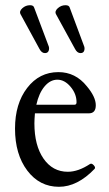

<svg xmlns="http://www.w3.org/2000/svg" viewBox="-20 -699 413 730"><path d="M150.9 -497.1Q138.2 -497.1 129.9 -513.2L58.1 -645Q52.2 -656.2 64.9 -667.7Q77.6 -679.2 94.2 -679.2Q107.4 -679.2 109.9 -669.9L164.1 -525.9Q168.5 -516.6 165.3 -506.8Q162.1 -497.1 150.9 -497.1ZM286.1 -497.1Q273.4 -497.1 265.1 -513.2L192.9 -645Q187 -656.2 199.7 -667.7Q212.4 -679.2 229 -679.2Q242.7 -679.2 245.1 -669.9L298.8 -525.9Q303.2 -516.6 300.3 -506.8Q297.4 -497.1 286.1 -497.1ZM204.1 11.2Q130.4 11.2 83.7 -50.5Q37.1 -112.3 37.1 -210Q37.1 -304.7 83.3 -364.7Q129.4 -424.8 202.1 -424.8Q267.1 -424.8 310.1 -371.1Q344.2 -330.6 344.2 -298.8Q344.2 -268.1 317.9 -268.1H112.8Q110.8 -243.7 110.8 -230Q110.8 -146 145.5 -95.9Q180.2 -45.9 237.8 -45.9Q277.3 -45.9 321.8 -75.2Q328.1 -79.6 336.2 -71Q344.2 -62.5 339.8 -57.1Q274.4 11.2 204.1 11.2ZM118.2 -300.8H263.2Q271 -300.8 271 -310.1Q271 -342.3 248.3 -369.1Q225.6 -396 198.2 -396Q170.9 -396 149.4 -370.4Q127.9 -344.7 118.2 -300.8Z"/></svg>

Font: Junicode SmCond
Style: Regular
Weight: 400
Width: 4
Designer: Peter S. Baker
Version: Version 2.206